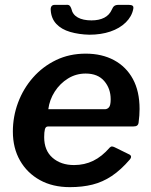

<svg xmlns="http://www.w3.org/2000/svg" viewBox="-20 -761 624 791"><path d="M268 10Q197 10 144.5 -19Q92 -48 62.5 -99.5Q33 -151 33 -219Q33 -281 54.5 -338.5Q76 -396 116 -441.5Q156 -487 211 -513.5Q266 -540 333 -540Q400 -540 450 -513Q500 -486 527.5 -435.5Q555 -385 555 -312Q555 -299 554 -285Q553 -271 551 -256Q550 -248 545 -244Q540 -240 529 -240H178Q168 -240 165 -228.5Q162 -217 162 -196Q162 -141 196.5 -111Q231 -81 285 -81Q328 -81 364 -98.5Q400 -116 432 -153Q437 -158 442 -157.5Q447 -157 453 -154L510 -126Q527 -119 515 -104Q478 -61 440.5 -36Q403 -11 361 -0.5Q319 10 268 10ZM412 -311Q422 -311 429 -319Q436 -327 436 -352Q436 -396 409.5 -427Q383 -458 333 -458Q293 -458 260 -437.5Q227 -417 205.5 -383.5Q184 -350 179 -311ZM348 -618Q305 -619 269 -629.5Q233 -640 212 -662.5Q191 -685 189 -719Q188 -729 192 -735Q196 -741 206 -741H252Q262 -742 266.5 -738Q271 -734 274 -725Q279 -701 300.5 -689Q322 -677 357 -677Q388 -677 409.5 -688Q431 -699 441 -722Q445 -732 451 -736.5Q457 -741 469 -741H510Q521 -741 526 -737.5Q531 -734 529 -724Q523 -693 498 -668.5Q473 -644 434.5 -631Q396 -618 348 -618Z"/></svg>

Font: Libre Franklin SemiBold
Style: Italic
Weight: 600
Italic angle: -8°
Designer: Pablo Impallari, Rodrigo Fuenzalida, Nhung Nguyen
Foundry: Impallari Type
Version: Version 3.000